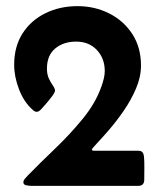

<svg xmlns="http://www.w3.org/2000/svg" viewBox="-20 -609 525 629"><path d="M84 0Q78.6 0 67.6 -1.7Q56.6 -3.4 56.6 -11.7Q56.6 -17.6 61.5 -23.4Q66.4 -29.3 69.8 -32.7Q110.8 -74.7 159.9 -121.6Q209 -168.5 251.2 -220Q293.5 -271.5 313 -327.6Q316.9 -338.9 320.1 -351.8Q323.2 -364.7 323.2 -376Q323.2 -417.5 297.4 -445.1Q271.5 -472.7 229.5 -472.7Q188 -472.7 160.9 -450.2Q133.8 -427.7 133.8 -384.3Q133.8 -364.7 140.4 -351.1Q147 -337.4 153.6 -328.1Q160.2 -318.8 160.2 -312Q160.2 -306.6 150.6 -293.7Q141.1 -280.8 129.9 -268.1Q118.7 -255.4 114.3 -250.5Q111.3 -247.6 107.9 -245.1Q104.5 -242.7 100.1 -242.7Q94.7 -242.7 88.4 -248Q58.6 -273.9 42.5 -315.9Q26.4 -357.9 26.4 -396.5Q26.4 -457 54.2 -500Q82 -543 129.2 -565.9Q176.3 -588.9 233.9 -588.9Q290.5 -588.9 337.9 -564.9Q385.3 -541 413.6 -497.3Q441.9 -453.6 441.9 -394.5Q441.9 -356.9 425.5 -318.8Q409.2 -280.8 385.3 -246.1Q361.3 -211.4 337.4 -183.8Q313.5 -156.2 297.1 -138.9Q280.8 -121.6 280.8 -118.7Q280.8 -116.2 284.2 -115.7Q287.6 -115.2 289.1 -115.2H431.6Q442.4 -115.2 446.5 -110.4Q450.7 -105.5 451.7 -95.7Q453.1 -81.5 452.9 -58.8Q452.6 -36.1 452.6 -20.5Q452.6 0 432.6 0Z"/></svg>

Font: Belanosima
Style: Regular
Weight: 400
Designer: The DocRepair Project, Santiago Orozco
Foundry: Google
Version: Version 2.000